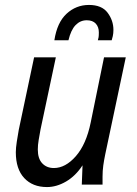

<svg xmlns="http://www.w3.org/2000/svg" viewBox="-20 -747 555 777"><path d="M44 -131Q44 -148 48 -174Q52 -200 56 -222L118 -515H206L144 -223Q140 -201 136.5 -180.5Q133 -160 133 -142Q133 -105 151 -86Q169 -67 198 -67Q245 -67 287 -115Q329 -163 347 -251L401 -515H489L406 -123Q401 -99 398 -77.5Q395 -56 395 -32V0H311L314 -78Q286 -35 247.5 -12.5Q209 10 170 10Q112 10 78 -26.5Q44 -63 44 -131ZM439 -626Q439 -612 436.5 -601Q434 -590 432 -584H376Q378 -590 379 -596.5Q380 -603 380 -616Q380 -638 367.5 -651.5Q355 -665 331 -665Q305 -665 286 -645.5Q267 -626 257 -584H200Q211 -656 249.5 -691.5Q288 -727 340 -727Q392 -727 415.5 -695.5Q439 -664 439 -626Z"/></svg>

Font: Radio Canada Condensed
Style: Italic
Weight: 400
Width: 3
Italic angle: -12°
Designer: Charles Daoud, Etienne Aubert Bonn, Alexandre Saumier Demers, Jacques Le Bailly
Foundry: Radio-Canada
Version: Version 2.104; ttfautohint (v1.8.4.7-5d5b);gftools[0.9.28.de